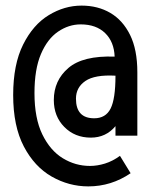

<svg xmlns="http://www.w3.org/2000/svg" viewBox="-20 -654 540 685"><path d="M295 11Q226 11 164.5 -24Q103 -59 65 -131.5Q27 -204 27 -315Q27 -424 62.5 -495Q98 -566 154 -600Q210 -634 271 -634Q329 -634 373.5 -608Q418 -582 444 -529.5Q470 -477 470 -396V-170H392V-204Q358 -163 304 -163Q247 -163 209.5 -201Q172 -239 172 -297Q172 -367 224 -411.5Q276 -456 389 -452Q387 -505 355 -536Q323 -567 268 -567Q225 -567 187 -541Q149 -515 126 -461Q103 -407 103 -322Q103 -232 131 -174.5Q159 -117 204 -89.5Q249 -62 301 -62Q327 -62 354.5 -70.5Q382 -79 408 -98L446 -36Q377 11 295 11ZM316 -232Q357 -232 374.5 -266.5Q392 -301 392 -384Q318 -388 284.5 -365Q251 -342 251 -302Q251 -232 316 -232Z"/></svg>

Font: Inconsolata SemiBold
Style: Regular
Weight: 600
Monospace: yes
Designer: Raph Levien, Cyreal, Brenton Simpson
Foundry: Raph Levien, Cyreal, Google
Version: Version 3.100; ttfautohint (v1.8.4.7-5d5b)